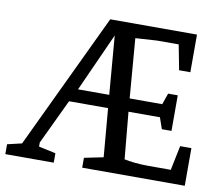

<svg xmlns="http://www.w3.org/2000/svg" viewBox="-82 -736 949 824"><g transform="rotate(10 392.0 -324.0)"><path d="M-9 0V-43L76 -63L44 -37L334 -648H712V-484H663L642 -593H548L454 -587L475 -328H617L634 -377H676V-222H634L617 -271H480L499 -67Q516 -63 544.5 -60Q573 -57 602 -57H702L724 -164H773V0H326V-43L409 -60L391 -271H221L128 -75V-57L202 -41V0ZM250 -328H386L365 -583Z"/></g></svg>

Font: Faustina Light
Style: Regular
Weight: 400
Version: Version 1.200